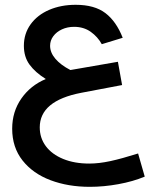

<svg xmlns="http://www.w3.org/2000/svg" viewBox="-20 -574 640 780"><path d="M29.5 -51Q29.5 -120.5 66.8 -173.8Q104 -227 166 -253Q123 -280 100 -311.5Q77 -343 77 -388Q77 -437 104.2 -475Q131.5 -513 179.5 -533.8Q227.5 -554.5 287.5 -554.5Q364 -554.5 408.2 -520.8Q452.5 -487 478.5 -420.5L393.5 -394.5Q377 -424.5 348.5 -444.8Q320 -465 281 -465Q254 -465 231.8 -454.8Q209.5 -444.5 196.5 -427Q183.5 -409.5 183.5 -388Q183.5 -360.5 205 -335.2Q226.5 -310 266 -289.5L459 -323L476 -228.5L310 -197Q141.5 -164.5 141.5 -56.5Q141.5 -13.5 166.2 19.8Q191 53 236.8 71.8Q282.5 90.5 342.5 90.5Q382 90.5 428.2 80.5Q474.5 70.5 541 49.5L568 143.5Q520 163.5 460.8 174.2Q401.5 185 345 185Q256.5 185 185 158Q113.5 131 71.5 77.8Q29.5 24.5 29.5 -51Z"/></svg>

Font: JuliaMono SemiBold
Style: Regular
Weight: 600
Monospace: yes
Designer: cormullion
Foundry: corm
Version: Version 0.055; ttfautohint (v1.8.4)